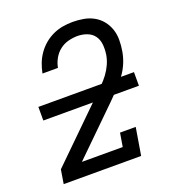

<svg xmlns="http://www.w3.org/2000/svg" viewBox="-135 -849 869 955"><g transform="rotate(-20 300.0 -371.5)"><path d="M39 0 51 -74 342 -359Q361 -378 380.5 -397Q400 -416 416 -437.5Q432 -459 443 -483.5Q454 -508 458 -533V-534Q462 -560 459.5 -586Q457 -612 443 -631.5Q429 -651 405 -660Q381 -669 355 -669Q331 -669 306 -662.5Q281 -656 260.5 -640Q240 -624 227 -600.5Q214 -577 210 -553H128Q133 -579 142.5 -604Q152 -629 168 -652Q184 -675 205.5 -693Q227 -711 252 -722.5Q277 -734 303.5 -738.5Q330 -743 356 -743Q385 -743 413.5 -738Q442 -733 466.5 -719.5Q491 -706 508.5 -684.5Q526 -663 535 -636.5Q544 -610 544 -580.5Q544 -551 539 -522Q534 -491 521.5 -461Q509 -431 489.5 -404.5Q470 -378 447 -354Q424 -330 401 -307L162 -73H378L390 -145H473L449 0ZM52 -332V-404H558V-332Z"/></g></svg>

Font: Iosevka Plex Etoile
Style: Italic
Weight: 400
Italic angle: -9°
Designer: Belleve Invis
Foundry: Belleve Invis
Version: Version 25.1.1; ttfautohint (v1.8.4)